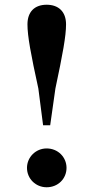

<svg xmlns="http://www.w3.org/2000/svg" viewBox="-20 -776 395 811"><path d="M177 15C225 15 261 -21 261 -67C261 -112 225 -149 177 -149C131 -149 94 -112 94 -67C94 -21 131 15 177 15ZM177 -756C127 -756 96 -727 96 -673C96 -624 110 -548 142 -402L162 -247H192L214 -402C245 -548 259 -624 259 -673C259 -727 227 -756 177 -756Z"/></svg>

Font: Source Han Serif CN
Style: Bold
Weight: 700
Designer: Ryoko NISHIZUKA 西塚涼子 (kana & ideographs); Frank Grießhammer (Latin, Greek & Cyrillic); Wenlong ZHANG 张文龙 (bopomofo); San
Foundry: Adobe
Version: Version 2.003;hotconv 1.1.1;makeotfexe 2.6.0